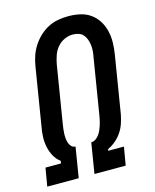

<svg xmlns="http://www.w3.org/2000/svg" viewBox="-112 -820 724 896"><g transform="rotate(-15 250.0 -371.5)"><path d="M4 0 19 -88H94L96 -100Q77 -114 65.5 -135Q54 -156 49 -180Q44 -204 45 -229.5Q46 -255 51 -280L96 -556Q100 -581 108 -605Q116 -629 130 -651Q144 -673 163.5 -691.5Q183 -710 206 -722Q229 -734 254 -738.5Q279 -743 304 -743Q333 -743 360.5 -737Q388 -731 410 -715.5Q432 -700 446.5 -677Q461 -654 467.5 -627Q474 -600 473.5 -571Q473 -542 468 -513L423 -237Q419 -216 412 -195Q405 -174 392.5 -155Q380 -136 362 -120.5Q344 -105 324 -96L322 -88H398L383 0H232L256 -147H257Q268 -147 277.5 -153.5Q287 -160 294 -169.5Q301 -179 305.5 -189Q310 -199 313.5 -209.5Q317 -220 319.5 -230.5Q322 -241 324 -252L369 -528Q372 -542 373 -556.5Q374 -571 372.5 -585Q371 -599 366 -612.5Q361 -626 352.5 -636Q344 -646 330.5 -650.5Q317 -655 302 -655Q282 -655 262 -646Q242 -637 227.5 -620Q213 -603 206 -582.5Q199 -562 195 -542L150 -266Q148 -254 146.5 -242.5Q145 -231 144.5 -219Q144 -207 145 -195.5Q146 -184 149.5 -173.5Q153 -163 160.5 -155Q168 -147 180 -147L156 0Z"/></g></svg>

Font: Iosevka SS04 Semibold
Style: Italic
Weight: 600
Italic angle: -9°
Monospace: yes
Designer: Belleve Invis
Foundry: Belleve Invis
Version: Version 19.0.0; ttfautohint (v1.8.4)